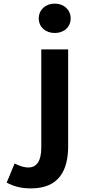

<svg xmlns="http://www.w3.org/2000/svg" viewBox="-20 -836 540 1065"><path d="M152 209C310 209 358 105 358 -25V-562H209V-17C209 56 184 93 137 93C116 93 93 87 61 71L17 177C55 197 94 209 152 209ZM284 -653C335 -653 372 -686 372 -734C372 -781 335 -816 284 -816C232 -816 195 -781 195 -734C195 -686 232 -653 284 -653Z"/></svg>

Font: Noto Sans Mono CJK SC
Style: Bold
Weight: 700
Designer: Ryoko NISHIZUKA 西塚涼子 (kana, bopomofo & ideographs); Paul D. Hunt (Latin, Greek & Cyrillic); Sandoll Communications 산돌커뮤니
Foundry: Adobe
Version: Version 2.004;hotconv 1.0.118;makeotfexe 2.5.65603